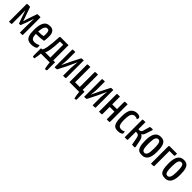

<svg xmlns="http://www.w3.org/2000/svg" viewBox="406 -2059 3766 3766"><g transform="rotate(45 2289.0 -176.0)"><path d="M66 -500H138L216 -280Q225 -257 232 -234Q239 -211 242 -203Q252 -239 270 -298L336 -489Q340 -496 342.5 -498Q345 -500 352 -500H428V-11Q428 -5 424.5 -3Q421 -1 403 -0.5Q385 0 354 0V-178Q354 -245 359 -387Q332 -301 303 -225L261 -116Q258 -111 251 -111H217L175 -225Q160 -276 121 -384L120 -383Q124 -308 124 -229Q124 -197 123 -182V-11Q123 -6 119 -3.5Q115 -1 97.5 -0.5Q80 0 51 0V-489Q51 -492 54 -496Q57 -500 66 -500Z M510 0ZM801 -100Q808 -78 808 -45Q808 -22 767.5 -6Q727 10 670 10Q619 10 584.5 -9Q550 -28 530 -79Q510 -130 510 -224Q510 -341 534.5 -404Q559 -467 597 -488.5Q635 -510 687 -510Q814 -510 814 -350Q814 -270 803 -220Q722 -204 593 -204Q596 -126 617.5 -97Q639 -68 687 -68Q747 -68 801 -100ZM593 -269Q684 -267 731 -280Q736 -303 736 -340Q735 -396 723 -417.5Q711 -439 678 -439Q602 -439 593 -269Z M1205 158Q1186 73 1181 0H936Q931 73 912 158Q883 158 873.5 154Q864 150 864 135V-76H895Q920 -101 936 -188.5Q952 -276 963 -476Q964 -488 966.5 -492.5Q969 -497 977.5 -498.5Q986 -500 1008 -500H1203V-76H1254V135Q1254 150 1244.5 154Q1235 158 1205 158ZM979 -76H1123V-432H1035Q1026 -268 1013 -190.5Q1000 -113 979 -76Z M1626 -500V-15Q1626 -7 1622 -4.5Q1618 -2 1600 -1Q1582 0 1551 0V-217Q1551 -248 1558 -307Q1564 -366 1565 -387Q1496 -234 1484 -210L1388 -19Q1383 -9 1377.5 -5.5Q1372 -2 1356.5 -1Q1341 0 1316 0V-485Q1316 -493 1321 -496Q1326 -499 1344.5 -499.5Q1363 -500 1392 -500V-271Q1392 -246 1384 -176L1378 -121Q1380 -124 1389 -145Q1439 -255 1457 -289L1554 -481Q1559 -491 1564 -494.5Q1569 -498 1581.5 -499Q1594 -500 1626 -500Z M2023 158Q2004 73 1999 0H1728V-484Q1728 -493 1731.5 -496Q1735 -499 1755 -499.5Q1775 -500 1809 -500V-76H1939V-484Q1939 -493 1942.5 -496Q1946 -499 1966 -499.5Q1986 -500 2020 -500V-76H2071V135Q2071 150 2061.5 154Q2052 158 2023 158Z M2446 -500V-15Q2446 -7 2442 -4.5Q2438 -2 2420 -1Q2402 0 2371 0V-217Q2371 -248 2378 -307Q2384 -366 2385 -387Q2316 -234 2304 -210L2208 -19Q2203 -9 2197.5 -5.5Q2192 -2 2176.5 -1Q2161 0 2136 0V-485Q2136 -493 2141 -496Q2146 -499 2164.5 -499.5Q2183 -500 2212 -500V-271Q2212 -246 2204 -176L2198 -121Q2200 -124 2209 -145Q2259 -255 2277 -289L2374 -481Q2379 -491 2384 -494.5Q2389 -498 2401.5 -499Q2414 -500 2446 -500Z M2762 0V-215H2630V-16Q2630 -7 2626.5 -4Q2623 -1 2603 -0.5Q2583 0 2548 0V-484Q2548 -493 2551.5 -496Q2555 -499 2575 -499.5Q2595 -500 2630 -500V-285H2762V-484Q2762 -493 2766 -496Q2770 -499 2789.5 -499.5Q2809 -500 2843 -500V-16Q2843 -7 2840 -4Q2837 -1 2817 -0.5Q2797 0 2762 0Z M2926 0ZM3180 -420Q3146 -439 3109 -439Q3065 -439 3037 -398.5Q3009 -358 3009 -238Q3009 -169 3018.5 -130.5Q3028 -92 3047.5 -77Q3067 -62 3099 -62Q3146 -62 3179 -85Q3187 -56 3187 -41Q3187 -20 3155 -5Q3123 10 3075 10Q3023 10 2991 -9.5Q2959 -29 2942.5 -83Q2926 -137 2926 -239Q2926 -400 2976 -455Q3026 -510 3105 -510Q3141 -510 3165 -497Q3189 -484 3189 -465Q3189 -442 3180 -420Z M3515 -501Q3533 -501 3539.5 -499Q3546 -497 3546 -490Q3546 -485 3545 -482L3498 -341Q3481 -292 3446 -274Q3506 -244 3520 -149L3546 -15Q3547 -5 3540.5 -1.5Q3534 2 3514 2Q3491 2 3464 -1L3438 -139Q3430 -190 3413.5 -211Q3397 -232 3363 -232H3338V-14Q3338 -6 3334.5 -3.5Q3331 -1 3311.5 -0.5Q3292 0 3259 0V-486Q3259 -494 3262.5 -496.5Q3266 -499 3285.5 -499.5Q3305 -500 3338 -500V-303H3367Q3411 -303 3425 -354L3466 -496Q3490 -501 3515 -501Z M3589 0ZM3756 -510Q3811 -510 3844 -487.5Q3877 -465 3894 -408.5Q3911 -352 3911 -252Q3911 -116 3869.5 -53Q3828 10 3746 10Q3690 10 3657 -9Q3624 -28 3606.5 -84.5Q3589 -141 3589 -250Q3589 -510 3756 -510ZM3748 -58Q3784 -58 3803.5 -100Q3823 -142 3823 -252Q3823 -330 3815.5 -371Q3808 -412 3793 -427Q3778 -442 3753 -442Q3716 -442 3696.5 -400Q3677 -358 3677 -248Q3677 -168 3685 -127Q3693 -86 3708 -72Q3723 -58 3748 -58Z M4020 -500H4213Q4213 -467 4212 -454Q4211 -441 4206.5 -436.5Q4202 -432 4191 -432H4070V-18Q4070 -8 4066.5 -5Q4063 -2 4043 -1Q4023 0 3989 0V-477Q3989 -492 3995.5 -496Q4002 -500 4020 -500Z M4229 0ZM4396 -510Q4451 -510 4484 -487.5Q4517 -465 4534 -408.5Q4551 -352 4551 -252Q4551 -116 4509.5 -53Q4468 10 4386 10Q4330 10 4297 -9Q4264 -28 4246.5 -84.5Q4229 -141 4229 -250Q4229 -510 4396 -510ZM4388 -58Q4424 -58 4443.5 -100Q4463 -142 4463 -252Q4463 -330 4455.5 -371Q4448 -412 4433 -427Q4418 -442 4393 -442Q4356 -442 4336.5 -400Q4317 -358 4317 -248Q4317 -168 4325 -127Q4333 -86 4348 -72Q4363 -58 4388 -58Z"/></g></svg>

Font: Yanone Kaffeesatz
Style: Regular
Weight: 400
Designer: Yanone (Cyrillic: Daniel Pouzeot & Huerta Tipografica)
Foundry: Yanone
Version: Version 1.100;PS 001.100;hotconv 1.0.70;makeotf.lib2.5.58329